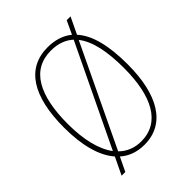

<svg xmlns="http://www.w3.org/2000/svg" viewBox="-225 -871 1026 1026"><g transform="rotate(-45 288.0 -357.5)"><path d="M131 -58 84 40H112L150 -39C186 -7 232 10 288 10C446 10 528 -128 528 -358C528 -501 502 -602 448 -661L493 -755H464L429 -680C392 -710 346 -725 289 -725C130 -725 48 -595 48 -359C48 -226 75 -122 131 -58ZM417 -655 144 -86C99 -146 76 -240 76 -358C76 -574 143 -700 289 -700C343 -700 385 -684 417 -655ZM288 -15C237 -15 195 -33 163 -65L435 -635C481 -577 500 -482 500 -358C500 -146 432 -15 288 -15Z"/></g></svg>

Font: Noto Serif Hebrew Condensed Thin
Style: Regular
Weight: 100
Width: 3
Designer: Monotype Design Team
Foundry: Monotype Imaging Inc.
Version: Version 2.004